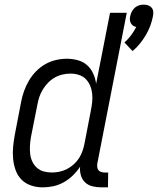

<svg xmlns="http://www.w3.org/2000/svg" viewBox="-20 -795 680 827"><path d="M551 -575 516 -612Q532 -626 544.5 -643Q557 -660 567 -679Q559 -680 553 -684.5Q547 -689 543.5 -695.5Q540 -702 539.5 -710Q539 -718 541 -726Q543 -736 548 -745.5Q553 -755 561 -762Q569 -769 579 -772Q589 -775 599 -775Q609 -775 618 -772Q627 -769 633 -762Q639 -755 640 -745.5Q641 -736 639 -726Q635 -705 627.5 -684.5Q620 -664 608.5 -644.5Q597 -625 583 -607.5Q569 -590 551 -575ZM164 12Q138 12 114 4Q90 -4 73 -21Q56 -38 47.5 -61.5Q39 -85 36.5 -110.5Q34 -136 36.5 -162.5Q39 -189 44 -216L71 -356Q75 -379 83.5 -402.5Q92 -426 104.5 -447.5Q117 -469 135 -487.5Q153 -506 175 -518.5Q197 -531 221 -536.5Q245 -542 268 -542Q292 -542 315.5 -535.5Q339 -529 355.5 -514Q372 -499 381.5 -478Q391 -457 394 -434L454 -740H526L399 -90Q398 -82 399 -74.5Q400 -67 404 -62Q408 -57 415 -54.5Q422 -52 430 -52H446L445 12H417Q397 12 378.5 7.5Q360 3 347 -9Q334 -21 328.5 -39.5Q323 -58 325 -77Q312 -57 294 -39.5Q276 -22 254.5 -10Q233 2 210 7Q187 12 164 12ZM204 -52Q220 -52 236.5 -55.5Q253 -59 268.5 -67Q284 -75 297.5 -87Q311 -99 320.5 -114Q330 -129 335.5 -145Q341 -161 344 -177L371 -317Q375 -336 377 -355Q379 -374 377 -392Q375 -410 368 -426.5Q361 -443 349 -455Q337 -467 319.5 -472.5Q302 -478 284 -478Q267 -478 249.5 -474Q232 -470 216 -461Q200 -452 187 -438.5Q174 -425 164.5 -409.5Q155 -394 149.5 -377.5Q144 -361 141 -344L113 -203Q110 -185 109 -167Q108 -149 110 -131.5Q112 -114 119.5 -98.5Q127 -83 139.5 -72Q152 -61 168.5 -56.5Q185 -52 204 -52Z"/></svg>

Font: Lode
Style: Italic
Weight: 400
Italic angle: -11°
Monospace: yes
Designer: Belleve Invis
Foundry: Belleve Invis
Version: Version 29.2.0; ttfautohint (v1.8.3)